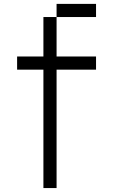

<svg xmlns="http://www.w3.org/2000/svg" viewBox="-20 -953 573 973"><path d="M66.7 -600V-666.7H200V-866.7H266.7V-666.7H466.7V-600H266.7V0H200V-600ZM266.7 -866.7V-933.3H466.7V-866.7Z"/></svg>

Font: Galmuri14 Regular
Style: Regular
Weight: 400
Designer: Lee Minseo (quiple)
Version: Version 2.399;hotconv 1.1.1;makeotfexe 2.6.0 DEVELOPMENT